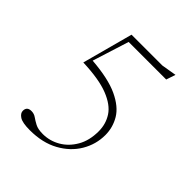

<svg xmlns="http://www.w3.org/2000/svg" viewBox="-193 -804 936 936"><g transform="rotate(45 275.0 -336.5)"><path d="M165 10Q113.5 10 93.8 -3Q74 -16 74 -33Q74 -62 105 -62Q123 -62 137 -52Q151 -42 170.2 -31.8Q189.5 -21.5 223 -21.5Q270.5 -21.5 312.2 -45.5Q354 -69.5 380.2 -114.8Q406.5 -160 406.5 -224Q406.5 -274 380.5 -314Q354.5 -354 291.2 -379Q228 -404 116 -408L186.5 -670H399L476.5 -683L460.5 -635H201.5L142 -446.5Q258 -437.5 323.5 -406.8Q389 -376 415.8 -331Q442.5 -286 442.5 -234Q442.5 -169.5 409.5 -114Q376.5 -58.5 314.2 -24.2Q252 10 165 10Z"/></g></svg>

Font: Newsreader Text ExtraLight
Style: Regular
Weight: 275
Designer: Hugues Gentile
Foundry: Production Type
Version: Version 1.001